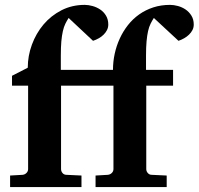

<svg xmlns="http://www.w3.org/2000/svg" viewBox="-20 -760 807 780"><path d="M767.1 -660.2Q767.1 -648.4 762 -638.2Q756.8 -627.9 748 -619.4Q739.3 -610.8 728 -604.5Q716.8 -598.1 705.1 -594.2L605 -687Q597.7 -675.8 591.6 -663.3Q585.4 -650.9 581.5 -633.5Q577.6 -616.2 575.4 -592.3Q573.2 -568.4 573.2 -534.2V-476.1H683.1V-412.1H574.2V-73.2Q574.2 -64 580.6 -56.9Q586.9 -49.8 596.2 -49.8L657.2 -46.9V0H368.2V-46.9L418 -49.8Q427.7 -50.8 434.3 -57.4Q440.9 -64 440.9 -73.2V-412.1H228V-73.2Q228 -64 234.1 -56.9Q240.2 -49.8 250 -49.8L311 -46.9V0H21V-46.9L71.8 -49.8Q81.1 -50.8 87.6 -57.4Q94.2 -64 94.2 -73.2V-412.1H28.8V-452.1L92.8 -484.9Q92.8 -532.7 109.6 -578.6Q126.5 -624.5 156.7 -660.4Q187 -696.3 229.7 -718.3Q272.5 -740.2 324.2 -740.2Q338.9 -740.2 355.7 -735.6Q372.6 -731 387 -721.4Q401.4 -711.9 410.6 -696.5Q419.9 -681.2 419.9 -660.2Q419.9 -648.4 414.8 -638.2Q409.7 -627.9 401.1 -619.4Q392.6 -610.8 381.3 -604.5Q370.1 -598.1 357.9 -594.2L258.8 -687Q251.5 -675.8 245.4 -663.3Q239.3 -650.9 235.4 -633.5Q231.4 -616.2 229.2 -592.3Q227.1 -568.4 227.1 -534.2V-476.1H439Q439 -509.3 446 -541.7Q453.1 -574.2 466.6 -603.5Q480 -632.8 499.8 -658Q519.5 -683.1 545.4 -701.4Q571.3 -719.7 602.8 -730Q634.3 -740.2 670.9 -740.2Q686 -740.2 702.9 -735.6Q719.7 -731 733.9 -721.4Q748 -711.9 757.6 -696.5Q767.1 -681.2 767.1 -660.2Z"/></svg>

Font: Charis SIL Afr
Style: Bold
Weight: 700
Foundry: SIL International
Version: Version 5.000